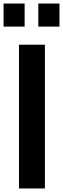

<svg xmlns="http://www.w3.org/2000/svg" viewBox="-46 -1062 355 1082"><path d="M169.9 -912.1V-1042H289.1V-912.1ZM-25.9 -912.1V-1042H92.8V-912.1ZM61 0V-810.1H207V0Z"/></svg>

Font: Oswald Medium
Style: Regular
Weight: 500
Designer: Vernon Adams
Foundry: Vernon Adams
Version: Version 4.103